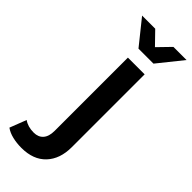

<svg xmlns="http://www.w3.org/2000/svg" viewBox="-395 -778 1014 1014"><g transform="rotate(45 111.5 -271.5)"><path d="M27 201Q-8 201 -39.5 193.5Q-71 186 -93 170L-57 77Q-28 98 16 98Q50 98 69 76.5Q88 55 88 13V-534H213V10Q213 98 164.5 149.5Q116 201 27 201ZM94 -607 -16 -744H82L150 -674L218 -744H316L206 -607Z"/></g></svg>

Font: Montserrat Thin SemiBold
Style: Regular
Weight: 600
Version: Version 9.000